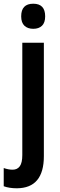

<svg xmlns="http://www.w3.org/2000/svg" viewBox="-54 -773 322 1033"><path d="M60 -685Q60 -753 125 -753Q189 -753 189 -685Q189 -651 172 -634.5Q155 -618 125 -618Q95 -618 77.5 -634.5Q60 -651 60 -685ZM37 240Q-4 240 -34 229V131Q-9 140 14 140Q39 140 52.5 121.5Q66 103 66 61V-543H182V67Q182 239 37 240Z"/></svg>

Font: Noto Sans Condensed SemiBold
Style: Regular
Weight: 600
Width: 3
Designer: Monotype Design Team
Foundry: Monotype Imaging Inc.
Version: Version 2.013; ttfautohint (v1.8.4.7-5d5b)